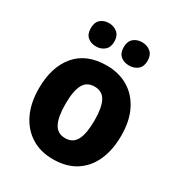

<svg xmlns="http://www.w3.org/2000/svg" viewBox="-180 -879 941 1010"><g transform="rotate(30 290.0 -374.0)"><path d="M540 -276Q540 -191 511.5 -126.5Q483 -62 427 -26Q371 10 289 10Q212 10 156 -26Q100 -62 70 -126Q40 -190 40 -276Q40 -407 104.5 -483Q169 -559 291 -559Q364 -559 420 -526Q476 -493 508 -430Q540 -367 540 -276ZM202 -275Q202 -197 222.5 -157.5Q243 -118 290 -118Q337 -118 357.5 -157.5Q378 -197 378 -276Q378 -354 357.5 -392.5Q337 -431 290 -431Q243 -431 222.5 -392.5Q202 -354 202 -275ZM118 -687Q118 -723 138 -740.5Q158 -758 189 -758Q219 -758 240 -740Q261 -722 261 -687Q261 -652 240 -634.5Q219 -617 189 -617Q158 -617 138 -634.5Q118 -652 118 -687ZM318 -687Q318 -723 338.5 -740.5Q359 -758 390 -758Q421 -758 442 -740Q463 -722 463 -687Q463 -652 442 -634.5Q421 -617 390 -617Q358 -617 338 -634.5Q318 -652 318 -687Z"/></g></svg>

Font: Noto Sans Malayalam SemiCondensed ExtraBold
Style: Regular
Weight: 800
Width: 4
Designer: Jelle Bosma - Monotype Design Team
Foundry: Monotype Imaging Inc.
Version: Version 2.104; ttfautohint (v1.8.4.7-5d5b)